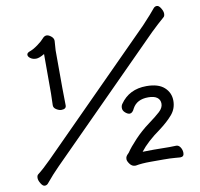

<svg xmlns="http://www.w3.org/2000/svg" viewBox="-97 -952 1195 1148"><g transform="rotate(-10 500.0 -378.0)"><path d="M259 -336Q246 -336 229.5 -346Q213 -356 213 -372L215 -443V-683Q183 -664 164 -664Q144 -664 130 -674Q116 -684 116 -695Q116 -706 130 -712Q156 -721 184 -741.5Q212 -762 223.5 -776Q235 -790 249 -790Q261 -790 276 -778Q291 -766 291 -750L287 -693Q287 -402 289 -358Q289 -336 259 -336ZM83 93Q71 93 59.5 74Q48 55 48 41Q48 26 55 20Q90 -7 137 -54L828 -749Q887 -812 909 -840Q917 -849 929 -849Q941 -849 952.5 -830Q964 -811 964 -797Q964 -782 957 -776Q939 -760 917 -740.5Q895 -721 875 -701L184 -6Q145 33 102 85Q94 93 83 93ZM640 69H636Q617 69 604 51.5Q591 34 591 22Q591 11 595.5 4Q600 -3 604.5 -7Q609 -11 612 -15Q631 -44 671.5 -87Q712 -130 759 -164.5Q806 -199 830.5 -221.5Q855 -244 855 -269Q855 -293 837 -306.5Q819 -320 783 -320Q714 -320 687 -270Q675 -243 658 -243Q646 -243 631.5 -255.5Q617 -268 617 -284Q617 -298 624 -308Q679 -388 784 -388Q856 -388 892 -355.5Q928 -323 928 -274Q928 -226 897.5 -190.5Q867 -155 819 -119Q736 -60 694 -5Q721 -6 761 -6L856 -5L898 -6Q913 -6 923 9.5Q933 25 933 44Q933 67 910 67Q904 67 878 64.5Q852 62 809 62H729Q677 62 640 69Z"/></g></svg>

Font: LXGW WenKai Lite
Style: Bold
Weight: 700
Designer: LXGW / Fontworks Inc.
Foundry: LXGW / Fontworks Inc.
Version: Version 1.330;April 28, 2024